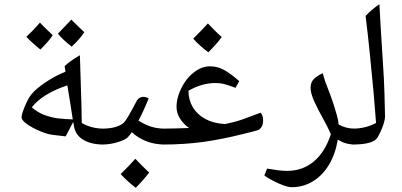

<svg xmlns="http://www.w3.org/2000/svg" viewBox="-20 -691 1920 918"><path d="M475 0Q415 0 377.5 -23Q340 -46 334 -87L330 -108L294 -39Q258 -43 237.5 -45.5Q217 -48 204 -52Q191 -56 176 -62Q158 -69 136.5 -80.5Q115 -92 99 -105.5Q83 -119 83 -131Q83 -140 89.5 -158.5Q96 -177 104.5 -195.5Q113 -214 119 -224Q127 -238 144 -255Q170 -280 210 -305.5Q250 -331 293 -348L289 -375Q301 -386 313 -395Q325 -404 337.5 -412Q350 -420 362 -427Q364 -346 367 -265Q370 -184 371 -103Q418 -76 475 -76Q484 -76 484 -68V-8Q484 0 475 0ZM328 -120Q322 -159 315.5 -200.5Q309 -242 302 -283Q183 -243 132 -178Q159 -154 190.5 -142Q222 -130 257 -125Q274 -123 292 -122Q310 -121 328 -120ZM323 -468Q301 -485 284.5 -500.5Q268 -516 257 -530Q262 -535 278 -552Q294 -569 321 -597Q327 -591 342.5 -576Q358 -561 383 -537Q364 -507 323 -468ZM173 -454Q151 -472 134 -487.5Q117 -503 106 -515Q120 -528 136 -544.5Q152 -561 171 -583Q177 -576 192 -561Q207 -546 232 -523Q223 -508 208 -491Q193 -474 173 -454Z M467 0Q459 0 459 -8V-68Q459 -76 467 -76Q540 -76 571 -104Q580 -112 594 -136Q608 -160 635 -211Q640 -219 648 -223.5Q656 -228 666 -228Q678 -228 691 -220Q680 -194 668 -167Q656 -140 642 -114Q677 -93 705.5 -84.5Q734 -76 768 -76Q776 -76 776 -68V-8Q776 0 768 0Q675 0 610 -59Q606 -53 602 -47.5Q598 -42 593 -37Q583 -24 545.5 -12Q508 0 467 0ZM629 207Q607 190 589 173.5Q571 157 557 141Q580 119 597 101Q614 83 627 68Q662 105 693 134Q681 150 665 168.5Q649 187 629 207Z M759 0Q751 0 751 -8V-68Q751 -76 759 -76Q791 -76 822 -77Q853 -78 884 -79Q860 -95 842 -122Q824 -149 824 -180Q824 -209 834.5 -239.5Q845 -270 863.5 -298Q882 -326 907 -345Q944 -374 984 -374Q1019 -374 1050.5 -357Q1082 -340 1124 -303L1106 -271Q1066 -286 1048.5 -290Q1031 -294 1009 -294Q978 -294 946 -285Q914 -276 881 -257Q881 -214 901.5 -179Q922 -144 962 -122Q1001 -101 1055 -98Q1081 -103 1103.5 -109Q1126 -115 1154.5 -125.5Q1183 -136 1225 -152Q1232 -146 1235 -136.5Q1238 -127 1238 -116Q1238 -98 1232.5 -87.5Q1227 -77 1216 -70Q1212 -68 1191 -62.5Q1170 -57 1145 -51Q1042 -25 952 -12.5Q862 0 759 0ZM976 -441Q932 -474 904 -506Q930 -532 947 -550Q964 -568 974 -579Q990 -562 1006.5 -545.5Q1023 -529 1040 -514Q1029 -498 1012.5 -479.5Q996 -461 976 -441Z M1375 204Q1359 204 1334.5 195Q1310 186 1285 173Q1260 160 1244 148L1257 115Q1285 120 1308.5 123Q1332 126 1352 126Q1427 126 1480.5 81Q1534 36 1562 -49Q1555 -65 1547.5 -80.5Q1540 -96 1531 -112Q1497 -173 1481 -209.5Q1465 -246 1465 -271Q1465 -297 1480 -312.5Q1495 -328 1523 -341Q1527 -328 1531.5 -312.5Q1536 -297 1543 -280Q1559 -239 1569.5 -208.5Q1580 -178 1585 -159Q1591 -140 1594.5 -124.5Q1598 -109 1599 -96Q1633 -76 1677 -76Q1685 -76 1685 -68V-8Q1685 0 1677 0Q1630 0 1595 -24Q1584 45 1553 96.5Q1522 148 1476 176Q1430 204 1375 204Z M1667 0Q1658 0 1658 -8V-68Q1658 -76 1667 -76Q1727 -76 1778 -103Q1775 -141 1772 -178Q1769 -215 1766 -251Q1757 -345 1748 -436Q1739 -527 1728 -615Q1742 -630 1758.5 -644Q1775 -658 1794 -671Q1797 -617 1801 -546.5Q1805 -476 1811 -388Q1816 -315 1818 -251.5Q1820 -188 1821 -135Q1821 -118 1811 -89.5Q1801 -61 1786 -35Q1777 -18 1747 -9Q1717 0 1667 0Z"/></svg>

Font: Noto Naskh Arabic
Style: Regular
Weight: 400
Designer: Monotype Design Team, David Williams, Mohamad Dakak and Nizar Qandah
Foundry: Monotype Imaging Inc.
Version: Version 2.013